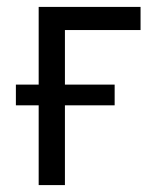

<svg xmlns="http://www.w3.org/2000/svg" viewBox="-20 -536 448 556"><path d="M92 0V-231H26V-291H92V-516H387V-449H168V-291H312V-231H168V0Z"/></svg>

Font: IBM Plex Sans Condensed
Style: Regular
Weight: 400
Width: 3
Designer: Mike Abbink, Paul van der Laan, Pieter van Rosmalen
Foundry: Bold Monday
Version: Version 3.201